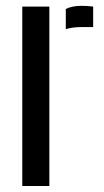

<svg xmlns="http://www.w3.org/2000/svg" viewBox="-20 -622 348 642"><path d="M200 -524.5V-592Q220.5 -602.5 253 -602.5Q273 -602.5 291.5 -600V-531.5H254Q221.5 -531.5 200 -524.5ZM54.5 0V-600H145V0Z"/></svg>

Font: Big Shoulders Stencil Text Medium
Style: Regular
Weight: 500
Designer: Patric King
Foundry: XO Type Co
Version: Version 1.000